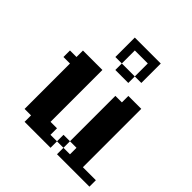

<svg xmlns="http://www.w3.org/2000/svg" viewBox="-198 -898 1047 1047"><g transform="rotate(45 325.0 -375.0)"><path d="M250 -500V-100.1H299.8V-49.8H350.1V0H149.9V-49.8H100.1V-399.9H49.8V-450.2H100.1V-500ZM649.9 -49.8V0H399.9V-49.8H350.1V-100.1H399.9V-450.2H450.2V-500H549.8V-49.8ZM399.9 -100.1V-49.8H450.2V-100.1ZM450.2 -750V-600.1H399.9V-700.2H299.8V-600.1H399.9V-549.8H299.8V-600.1H250V-750Z"/></g></svg>

Font: Redaction 50
Style: Bold
Weight: 700
Designer: Jeremy Mickel / Forest Young
Foundry: MCKL
Version: Version 2.001;hotconv 1.0.113;makeotfexe 2.5.65598 DEVELOPME